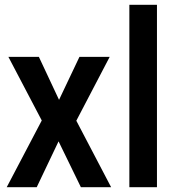

<svg xmlns="http://www.w3.org/2000/svg" viewBox="-20 -780 741 800"><path d="M154 -278 8 0H133L224 -191L317 0H443L298 -277L437 -543H311L226 -364L142 -543H15Z M634 0V-760H519V0Z"/></svg>

Font: Noto Sans Tamil Condensed SemiBold
Style: Regular
Weight: 600
Width: 3
Designer: Jelle Bosma - Monotype Design Team
Foundry: Monotype Imaging Inc.
Version: Version 2.004